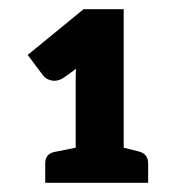

<svg xmlns="http://www.w3.org/2000/svg" viewBox="-20 -846 379 416"><path d="M78 -450V-492Q78 -502 83 -508.5Q88 -515 99 -517L144 -526V-664Q144 -671 144 -679.5Q144 -688 145 -697L120 -679Q106 -669 92.5 -671.5Q79 -674 73 -683L40 -727L161 -826H248V-526L280 -518Q301 -513 301 -492V-450Z"/></svg>

Font: Aleo ExtraBold
Style: Regular
Weight: 800
Designer: Alessio Laiso
Foundry: Alessio Laiso
Version: Version 2.001;gftools[0.9.29]